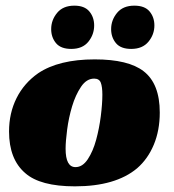

<svg xmlns="http://www.w3.org/2000/svg" viewBox="-20 -651 615 679"><path d="M315 -441Q434 -441 488 -399Q545 -355 545 -253Q545 -190 524 -139.5Q503 -89 465 -56Q389 8 245 8Q122 8 69 -39Q12 -88 12 -186Q12 -251 38.5 -304Q65 -357 115 -392Q188 -441 315 -441ZM247 -60Q272 -60 290.5 -88Q309 -116 320 -156.5Q331 -197 336.5 -240.5Q342 -284 342 -316Q342 -344 336.5 -358.5Q331 -373 313 -373Q286 -373 266.5 -344Q247 -315 235 -275Q223 -235 217.5 -193Q212 -151 212 -125Q212 -60 247 -60ZM243 -631Q279 -631 296 -610.5Q313 -590 313 -561Q313 -529 292.5 -503.5Q272 -478 232 -478Q195 -478 178 -498.5Q161 -519 161 -548Q161 -580 182 -605.5Q203 -631 243 -631ZM455 -631Q492 -631 509 -610.5Q526 -590 526 -561Q526 -529 505 -503.5Q484 -478 444 -478Q407 -478 390 -498.5Q373 -519 373 -548Q373 -580 394 -605.5Q415 -631 455 -631Z"/></svg>

Font: Racing Sans One
Style: Regular
Weight: 400
Designer: Pablo Impallari, Rodrigo Fuenzalida
Foundry: Pablo Impallari, Rodrigo Fuenzalida
Version: Version 1.001; ttfautohint (v0.8) -G 200 -r 50